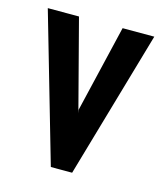

<svg xmlns="http://www.w3.org/2000/svg" viewBox="-82 -531 500 591"><g transform="rotate(15 168.5 -235.0)"><path d="M134.1 0 -1.5 -470H97.9L173.2 -181.6L171.2 -192.4L236.9 -470H337.9L202 0Z"/></g></svg>

Font: Smooch Sans Thin
Style: Regular
Weight: 100
Designer: Robert E. Leuschke
Foundry: Robert E. Leuschke
Version: Version 1.010